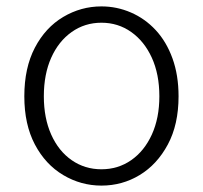

<svg xmlns="http://www.w3.org/2000/svg" viewBox="-20 -567 634 600"><path d="M297 13Q233 13 177.5 -20Q122 -53 89 -115.5Q56 -178 56 -266Q56 -355 89 -418Q122 -481 177.5 -514Q233 -547 297 -547Q345 -547 389 -528Q433 -509 466.5 -473Q500 -437 519 -384.5Q538 -332 538 -266Q538 -178 504.5 -115.5Q471 -53 416.5 -20Q362 13 297 13ZM297 -38Q349 -38 390 -66.5Q431 -95 454.5 -146.5Q478 -198 478 -266Q478 -335 454.5 -386.5Q431 -438 390 -467Q349 -496 297 -496Q245 -496 204 -467Q163 -438 140 -386.5Q117 -335 117 -266Q117 -198 140 -146.5Q163 -95 204 -66.5Q245 -38 297 -38Z"/></svg>

Font: Noto Sans JP Thin Light
Style: Regular
Weight: 300
Version: Version 2.004-H2;hotconv 1.0.118;makeotfexe 2.5.65603